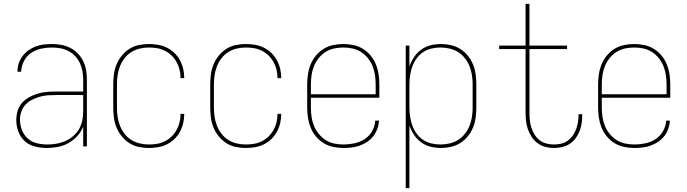

<svg xmlns="http://www.w3.org/2000/svg" viewBox="-20 -755 3540 990"><path d="M221 8Q190 8 160 0.5Q130 -7 107.5 -27.5Q85 -48 74.5 -77Q64 -106 64 -136Q64 -160 71 -183.5Q78 -207 93.5 -224.5Q109 -242 130 -253.5Q151 -265 174 -272Q197 -279 220.5 -281Q244 -283 268 -283H409V-345Q409 -366 405 -388Q401 -410 392 -429.5Q383 -449 367.5 -465.5Q352 -482 332.5 -492Q313 -502 291.5 -506Q270 -510 248 -510Q220 -510 192 -504Q164 -498 140.5 -482Q117 -466 103.5 -440Q90 -414 89 -385H70Q70 -407 76.5 -427.5Q83 -448 96 -465.5Q109 -483 126.5 -495.5Q144 -508 164 -515.5Q184 -523 205.5 -525.5Q227 -528 248 -528Q273 -528 297 -523.5Q321 -519 342.5 -508Q364 -497 381.5 -479Q399 -461 409.5 -439Q420 -417 424 -393Q428 -369 428 -345V0H409V-102Q398 -75 378 -53Q358 -31 332.5 -17Q307 -3 278.5 2.5Q250 8 221 8ZM224 -10Q247 -10 271 -14Q295 -18 316.5 -27.5Q338 -37 356.5 -52.5Q375 -68 387 -88.5Q399 -109 404 -132.5Q409 -156 409 -180V-265H268Q247 -265 226 -263.5Q205 -262 184.5 -256Q164 -250 145 -240.5Q126 -231 111.5 -215.5Q97 -200 90 -179.5Q83 -159 83 -138Q83 -111 93 -85Q103 -59 123 -41Q143 -23 170 -16.5Q197 -10 224 -10Z M747 8Q721 8 695 2.5Q669 -3 647 -17Q625 -31 608 -52Q591 -73 581 -97Q571 -121 567.5 -147.5Q564 -174 564 -200V-320Q564 -346 567.5 -372.5Q571 -399 581 -423Q591 -447 608 -468Q625 -489 647 -503Q669 -517 695 -522.5Q721 -528 747 -528Q771 -528 795 -524Q819 -520 840 -509.5Q861 -499 878.5 -482.5Q896 -466 907.5 -445Q919 -424 924.5 -400.5Q930 -377 930 -353Q930 -353 930 -352.5Q930 -352 930 -352H911Q911 -352 911 -352.5Q911 -353 911 -353Q911 -374 906 -395Q901 -416 890.5 -435Q880 -454 864.5 -469Q849 -484 830 -493.5Q811 -503 790 -506.5Q769 -510 747 -510Q724 -510 700.5 -504.5Q677 -499 657 -486.5Q637 -474 622 -454.5Q607 -435 598.5 -413Q590 -391 586.5 -367.5Q583 -344 583 -320V-200Q583 -176 586.5 -152.5Q590 -129 598.5 -107Q607 -85 622 -65.5Q637 -46 657 -33.5Q677 -21 700.5 -15.5Q724 -10 747 -10Q769 -10 790 -13.5Q811 -17 830 -26.5Q849 -36 864.5 -51Q880 -66 890.5 -85Q901 -104 906 -125Q911 -146 911 -167Q911 -167 911 -167.5Q911 -168 911 -168H930Q930 -168 930 -167.5Q930 -167 930 -167Q930 -143 924.5 -119.5Q919 -96 907.5 -75Q896 -54 878.5 -37.5Q861 -21 840 -10.5Q819 0 795 4Q771 8 747 8Z M1247 8Q1221 8 1195 2.5Q1169 -3 1147 -17Q1125 -31 1108 -52Q1091 -73 1081 -97Q1071 -121 1067.5 -147.5Q1064 -174 1064 -200V-320Q1064 -346 1067.5 -372.5Q1071 -399 1081 -423Q1091 -447 1108 -468Q1125 -489 1147 -503Q1169 -517 1195 -522.5Q1221 -528 1247 -528Q1271 -528 1295 -524Q1319 -520 1340 -509.5Q1361 -499 1378.5 -482.5Q1396 -466 1407.5 -445Q1419 -424 1424.5 -400.5Q1430 -377 1430 -353Q1430 -353 1430 -352.5Q1430 -352 1430 -352H1411Q1411 -352 1411 -352.5Q1411 -353 1411 -353Q1411 -374 1406 -395Q1401 -416 1390.5 -435Q1380 -454 1364.5 -469Q1349 -484 1330 -493.5Q1311 -503 1290 -506.5Q1269 -510 1247 -510Q1224 -510 1200.5 -504.5Q1177 -499 1157 -486.5Q1137 -474 1122 -454.5Q1107 -435 1098.5 -413Q1090 -391 1086.5 -367.5Q1083 -344 1083 -320V-200Q1083 -176 1086.5 -152.5Q1090 -129 1098.5 -107Q1107 -85 1122 -65.5Q1137 -46 1157 -33.5Q1177 -21 1200.5 -15.5Q1224 -10 1247 -10Q1269 -10 1290 -13.5Q1311 -17 1330 -26.5Q1349 -36 1364.5 -51Q1380 -66 1390.5 -85Q1401 -104 1406 -125Q1411 -146 1411 -167Q1411 -167 1411 -167.5Q1411 -168 1411 -168H1430Q1430 -168 1430 -167.5Q1430 -167 1430 -167Q1430 -143 1424.5 -119.5Q1419 -96 1407.5 -75Q1396 -54 1378.5 -37.5Q1361 -21 1340 -10.5Q1319 0 1295 4Q1271 8 1247 8Z M1751 8Q1724 8 1698 2.5Q1672 -3 1649.5 -16.5Q1627 -30 1609.5 -51Q1592 -72 1582 -96.5Q1572 -121 1568 -147Q1564 -173 1564 -200V-320Q1564 -346 1568 -372.5Q1572 -399 1582 -423.5Q1592 -448 1609 -468.5Q1626 -489 1648.5 -503Q1671 -517 1697.5 -522.5Q1724 -528 1750 -528Q1776 -528 1802.5 -522.5Q1829 -517 1851.5 -503Q1874 -489 1891 -468.5Q1908 -448 1918 -423.5Q1928 -399 1932 -372.5Q1936 -346 1936 -320V-251H1583V-200Q1583 -176 1586.5 -152Q1590 -128 1599 -106Q1608 -84 1623.5 -65Q1639 -46 1659 -33Q1679 -20 1703 -15Q1727 -10 1751 -10Q1779 -10 1807.5 -16Q1836 -22 1860 -37.5Q1884 -53 1898.5 -78.5Q1913 -104 1915 -133H1934Q1933 -111 1925.5 -90.5Q1918 -70 1905 -53Q1892 -36 1874 -24Q1856 -12 1835.5 -4.5Q1815 3 1793.5 5.5Q1772 8 1751 8ZM1583 -269H1917V-320Q1917 -344 1913.5 -368Q1910 -392 1901 -414Q1892 -436 1877 -455Q1862 -474 1841.5 -487Q1821 -500 1797.5 -505Q1774 -510 1750 -510Q1726 -510 1702.5 -505Q1679 -500 1658.5 -487Q1638 -474 1623 -455Q1608 -436 1599 -414Q1590 -392 1586.5 -368Q1583 -344 1583 -320Z M2072 215V-520H2091V-412Q2100 -438 2115 -460.5Q2130 -483 2152 -499Q2174 -515 2200.5 -521.5Q2227 -528 2254 -528Q2280 -528 2306 -522Q2332 -516 2354 -502Q2376 -488 2392.5 -467.5Q2409 -447 2419 -422.5Q2429 -398 2432.5 -372Q2436 -346 2436 -320V-200Q2436 -174 2432.5 -148Q2429 -122 2419 -97.5Q2409 -73 2392.5 -52.5Q2376 -32 2354 -18Q2332 -4 2306 2Q2280 8 2254 8Q2227 8 2200.5 1.5Q2174 -5 2152 -21Q2130 -37 2115 -59.5Q2100 -82 2091 -108V215ZM2251 -10Q2275 -10 2298.5 -15.5Q2322 -21 2342 -33.5Q2362 -46 2377 -65Q2392 -84 2401 -106.5Q2410 -129 2413.5 -152.5Q2417 -176 2417 -200V-320Q2417 -344 2413.5 -367.5Q2410 -391 2401 -413.5Q2392 -436 2377 -455Q2362 -474 2342 -486.5Q2322 -499 2298.5 -504.5Q2275 -510 2251 -510Q2227 -510 2204 -504.5Q2181 -499 2161.5 -486Q2142 -473 2128 -453.5Q2114 -434 2106 -412Q2098 -390 2094.5 -366.5Q2091 -343 2091 -320V-200Q2091 -177 2094.5 -153.5Q2098 -130 2106 -108Q2114 -86 2128 -66.5Q2142 -47 2161.5 -34Q2181 -21 2204 -15.5Q2227 -10 2251 -10Z M2836 8Q2814 8 2792.5 2.5Q2771 -3 2753 -16Q2735 -29 2722.5 -47.5Q2710 -66 2702.5 -87Q2695 -108 2692.5 -130Q2690 -152 2690 -174V-502H2554V-520H2690V-735H2710V-520H2904V-502H2710V-174Q2710 -154 2712 -134.5Q2714 -115 2720 -96.5Q2726 -78 2736.5 -61Q2747 -44 2762.5 -32Q2778 -20 2797.5 -15Q2817 -10 2836 -10Q2854 -10 2872.5 -14Q2891 -18 2906 -28.5Q2921 -39 2932 -54Q2943 -69 2949.5 -86Q2956 -103 2959.5 -121Q2963 -139 2963 -158Q2963 -160 2963 -162Q2963 -164 2963 -166H2982Q2982 -164 2982 -161.5Q2982 -159 2982 -157Q2982 -136 2978.5 -115.5Q2975 -95 2967 -75.5Q2959 -56 2946 -39.5Q2933 -23 2915.5 -12Q2898 -1 2877.5 3.5Q2857 8 2836 8Z M3251 8Q3224 8 3198 2.5Q3172 -3 3149.5 -16.5Q3127 -30 3109.5 -51Q3092 -72 3082 -96.5Q3072 -121 3068 -147Q3064 -173 3064 -200V-320Q3064 -346 3068 -372.5Q3072 -399 3082 -423.5Q3092 -448 3109 -468.5Q3126 -489 3148.5 -503Q3171 -517 3197.5 -522.5Q3224 -528 3250 -528Q3276 -528 3302.5 -522.5Q3329 -517 3351.5 -503Q3374 -489 3391 -468.5Q3408 -448 3418 -423.5Q3428 -399 3432 -372.5Q3436 -346 3436 -320V-251H3083V-200Q3083 -176 3086.5 -152Q3090 -128 3099 -106Q3108 -84 3123.5 -65Q3139 -46 3159 -33Q3179 -20 3203 -15Q3227 -10 3251 -10Q3279 -10 3307.5 -16Q3336 -22 3360 -37.5Q3384 -53 3398.5 -78.5Q3413 -104 3415 -133H3434Q3433 -111 3425.5 -90.5Q3418 -70 3405 -53Q3392 -36 3374 -24Q3356 -12 3335.5 -4.5Q3315 3 3293.5 5.5Q3272 8 3251 8ZM3083 -269H3417V-320Q3417 -344 3413.5 -368Q3410 -392 3401 -414Q3392 -436 3377 -455Q3362 -474 3341.5 -487Q3321 -500 3297.5 -505Q3274 -510 3250 -510Q3226 -510 3202.5 -505Q3179 -500 3158.5 -487Q3138 -474 3123 -455Q3108 -436 3099 -414Q3090 -392 3086.5 -368Q3083 -344 3083 -320Z"/></svg>

Font: Zed Mono Thin
Style: Regular
Weight: 100
Monospace: yes
Designer: Belleve Invis
Foundry: Belleve Invis
Version: Version 1.0.0; ttfautohint (v1.8.4)